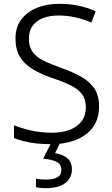

<svg xmlns="http://www.w3.org/2000/svg" viewBox="-20 -744 587 1004"><path d="M498 -187Q498 -123 466.5 -79.5Q435 -36 378.5 -13Q322 10 248 10Q206 10 170 6Q134 2 105 -5.5Q76 -13 53 -22V-89Q90 -74 141.5 -62Q193 -50 251 -50Q306 -50 345.5 -65.5Q385 -81 407 -110.5Q429 -140 429 -182Q429 -222 411 -248.5Q393 -275 353.5 -295.5Q314 -316 250 -337Q190 -358 148 -384Q106 -410 83.5 -448Q61 -486 61 -543Q61 -601 90.5 -641Q120 -681 171.5 -702.5Q223 -724 289 -724Q344 -724 391.5 -714Q439 -704 480 -685L458 -626Q418 -643 375 -653Q332 -663 287 -663Q239 -663 204 -649Q169 -635 150 -608Q131 -581 131 -543Q131 -501 149.5 -474Q168 -447 204.5 -428.5Q241 -410 297 -390Q360 -368 405 -342.5Q450 -317 474 -280.5Q498 -244 498 -187ZM356 141Q356 187 321 213.5Q286 240 220 240Q204 240 190.5 238.5Q177 237 168 235V190Q178 193 192 194Q206 195 222 195Q259 195 280 183Q301 171 301 143Q301 115 275 102Q249 89 206 86L249 0H296L268 57Q293 61 313.5 71Q334 81 345 98.5Q356 116 356 141Z"/></svg>

Font: Noto Sans Oriya Light
Style: Regular
Weight: 300
Version: Version 2.003